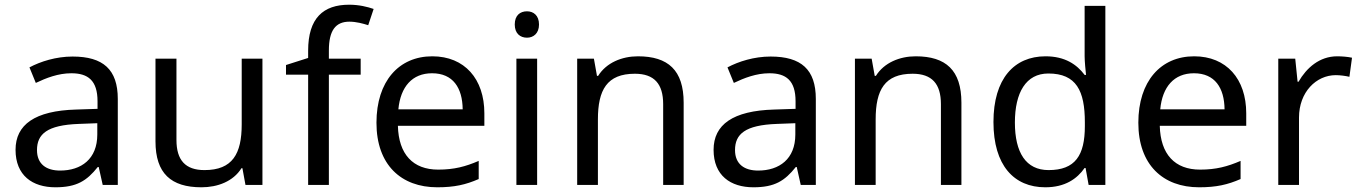

<svg xmlns="http://www.w3.org/2000/svg" viewBox="-20 -785 5774 815"><path d="M288 -545C218 -545 152 -524 105 -499L132 -433C176 -454 227 -474 283 -474C353 -474 394 -444 394 -355V-323L303 -320C128 -315 46 -256 46 -149C46 -40 118 10 215 10C305 10 348 -17 395 -76H399L416 0H480V-365C480 -490 418 -545 288 -545ZM314 -259 393 -262V-214C393 -110 325 -61 235 -61C177 -61 137 -88 137 -148C137 -216 180 -254 314 -259Z M1094 -536H1006V-257C1006 -132 967 -63 848 -63C767 -63 729 -105 729 -191V-536H640V-185C640 -49 706 10 835 10C904 10 970 -15 1005 -71H1009L1022 0H1094Z M1511 -468V-536H1376V-571C1376 -655 1404 -693 1463 -693C1492 -693 1521 -685 1543 -678L1566 -747C1540 -756 1504 -765 1462 -765C1352 -765 1288 -708 1288 -570V-539L1194 -509V-468H1288V0H1376V-468Z M1815 -546C1673 -546 1578 -440 1578 -264C1578 -85 1683 10 1836 10C1909 10 1957 -1 2012 -25V-102C1956 -78 1908 -65 1840 -65C1733 -65 1672 -130 1669 -251H2036V-304C2036 -450 1952 -546 1815 -546ZM1814 -474C1903 -474 1943 -412 1944 -321H1671C1680 -417 1730 -474 1814 -474Z M2217 -737C2188 -737 2165 -720 2165 -681C2165 -643 2188 -625 2217 -625C2244 -625 2268 -643 2268 -681C2268 -720 2244 -737 2217 -737ZM2260 -536H2172V0H2260Z M2688 -546C2620 -546 2554 -519 2519 -463H2514L2501 -536H2430V0H2518V-278C2518 -403 2556 -472 2675 -472C2757 -472 2795 -429 2795 -343V0H2882V-349C2882 -487 2816 -546 2688 -546Z M3251 -545C3181 -545 3115 -524 3068 -499L3095 -433C3139 -454 3190 -474 3246 -474C3316 -474 3357 -444 3357 -355V-323L3266 -320C3091 -315 3009 -256 3009 -149C3009 -40 3081 10 3178 10C3268 10 3311 -17 3358 -76H3362L3379 0H3443V-365C3443 -490 3381 -545 3251 -545ZM3277 -259 3356 -262V-214C3356 -110 3288 -61 3198 -61C3140 -61 3100 -88 3100 -148C3100 -216 3143 -254 3277 -259Z M3867 -546C3799 -546 3733 -519 3698 -463H3693L3680 -536H3609V0H3697V-278C3697 -403 3735 -472 3854 -472C3936 -472 3974 -429 3974 -343V0H4061V-349C4061 -487 3995 -546 3867 -546Z M4417 10C4501 10 4552 -26 4584 -72H4588L4601 0H4672V-760H4584V-546C4584 -526 4588 -484 4590 -467H4584C4551 -511 4501 -546 4418 -546C4285 -546 4197 -451 4197 -267C4197 -83 4284 10 4417 10ZM4431 -63C4335 -63 4288 -137 4288 -265C4288 -392 4335 -473 4430 -473C4549 -473 4585 -399 4585 -266V-250C4585 -125 4544 -63 4431 -63Z M5049 -546C4907 -546 4812 -440 4812 -264C4812 -85 4917 10 5070 10C5143 10 5191 -1 5246 -25V-102C5190 -78 5142 -65 5074 -65C4967 -65 4906 -130 4903 -251H5270V-304C5270 -450 5186 -546 5049 -546ZM5048 -474C5137 -474 5177 -412 5178 -321H4905C4914 -417 4964 -474 5048 -474Z M5656 -546C5581 -546 5526 -497 5492 -438H5488L5478 -536H5406V0H5494V-286C5494 -394 5567 -466 5650 -466C5668 -466 5691 -463 5708 -459L5719 -540C5701 -544 5676 -546 5656 -546Z"/></svg>

Font: Noto Sans EgyptHiero
Style: Regular
Weight: 400
Designer: Monotype Design Team
Foundry: Monotype Imaging Inc.
Version: Version 2.002